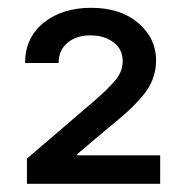

<svg xmlns="http://www.w3.org/2000/svg" viewBox="-20 -825 462 482"><path d="M47.6 -363.6V-426.8L216.3 -571.4Q251.1 -601.6 269.5 -623.4Q288 -645.2 288 -671.9Q288 -701.7 264.7 -718.9Q241.5 -736.2 207.4 -736.2Q171.2 -736.2 149.1 -717.3Q127.1 -698.5 127.1 -666.9H43Q43 -730.1 89.5 -767.8Q136 -805.4 208.8 -805.4Q282 -805.4 326.9 -767.4Q371.8 -729.4 371.8 -673.3Q371.8 -628.6 344.3 -592.2Q316.8 -555.8 256.4 -507.8L174 -438.2V-435H382.1V-363.6Z"/></svg>

Font: Inter UI Medium
Style: Regular
Weight: 500
Designer: Rasmus Andersson
Foundry: rsms
Version: 3.2;8d6f07862